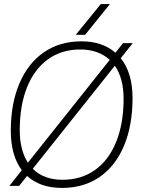

<svg xmlns="http://www.w3.org/2000/svg" viewBox="-20 -913 720 943"><path d="M573 -627Q631 -555 631 -431Q631 -297 589 -197Q547 -97 469 -43.5Q391 10 285 10Q177 10 113 -49L74 0H26L87 -77Q33 -150 33 -271Q33 -404 75.5 -503.5Q118 -603 196 -656.5Q274 -710 380 -710Q483 -710 547 -654L584 -701H632ZM117 -114 519 -619Q463 -670 374 -670Q283 -670 216 -622Q149 -574 113 -484.5Q77 -395 77 -274Q77 -176 117 -114ZM544 -590 141 -84Q195 -30 287 -30Q379 -30 446.5 -78Q514 -126 550.5 -216Q587 -306 587 -428Q587 -529 544 -590ZM475 -893H520L398 -742H352Z"/></svg>

Font: Krub ExtraLight
Style: Italic
Weight: 275
Italic angle: -8°
Designer: Ekaluck Peanpanawate
Foundry: Cadson Demak Co.,Ltd.
Version: Version 1.000; ttfautohint (v1.6)